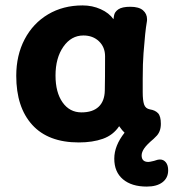

<svg xmlns="http://www.w3.org/2000/svg" viewBox="-20 -515 654 709"><path d="M601 114Q601 142 580 158Q559 174 522 174Q466 174 434 147Q402 120 402 71Q402 23 440 -25Q432 -32 420 -49Q398 -16 360 -2.5Q322 11 271 11Q158 11 99 -54Q40 -119 40 -235Q40 -311 71 -370Q102 -429 157.5 -462Q213 -495 285 -495Q321 -495 352 -481Q383 -467 399 -444L401 -457Q403 -471 417 -480.5Q431 -490 461 -490Q493 -490 508 -477Q523 -464 523 -444Q523 -437 522 -433Q516 -399 510 -319Q507 -282 507 -224V-174Q507 -145 512 -129.5Q517 -114 534 -111Q553 -108 563.5 -97Q574 -86 574 -58Q574 -27 555 -10Q555 -10 547 -2Q522 19 512.5 33Q503 47 503 59Q503 83 528 83Q533 83 549 79Q562 74 571 74Q584 74 592.5 84.5Q601 95 601 114ZM368 -307Q368 -341 345.5 -362.5Q323 -384 288 -384Q243 -384 214 -342.5Q185 -301 185 -236Q185 -174 211 -137Q237 -100 281 -100Q322 -100 344 -120.5Q366 -141 367 -180Q368 -221 368 -307Z"/></svg>

Font: Mali
Style: Bold
Weight: 700
Designer: Kitiyaporn Chalermlarp | Katatrad Aksorn Co.,Ltd.
Foundry: Cadson Demak Co.,Ltd.
Version: Version 1.000; ttfautohint (v1.6)